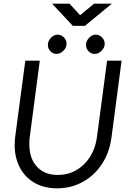

<svg xmlns="http://www.w3.org/2000/svg" viewBox="-20 -1017 746 1047"><path d="M60 -226Q60 -248 63 -272L118 -686H197L142 -268Q140 -255 140 -230Q140 -153 181.5 -108Q223 -63 295 -63Q379 -63 438 -121Q497 -179 509 -272L564 -686H643L588 -268Q577 -185 535.5 -122Q494 -59 430.5 -24.5Q367 10 291 10Q220 10 167.5 -20.5Q115 -51 87.5 -104.5Q60 -158 60 -226ZM241 -772Q241 -793 257.5 -810.5Q274 -828 294 -828Q314 -828 328.5 -813Q343 -798 343 -778Q343 -757 325.5 -740Q308 -723 288 -723Q269 -723 255 -737.5Q241 -752 241 -772ZM449 -772Q449 -793 465.5 -810.5Q482 -828 502 -828Q522 -828 536.5 -813Q551 -798 551 -778Q551 -757 533.5 -740Q516 -723 496 -723Q477 -723 463 -737.5Q449 -752 449 -772ZM359 -997 417 -934 493 -997H590L443 -876H377L264 -997Z"/></svg>

Font: Bellota Text
Style: Bold Italic
Weight: 700
Italic angle: -7.5°
Designer: Kemie Guaida
Foundry: Kemie Guaida
Version: Version 4.001